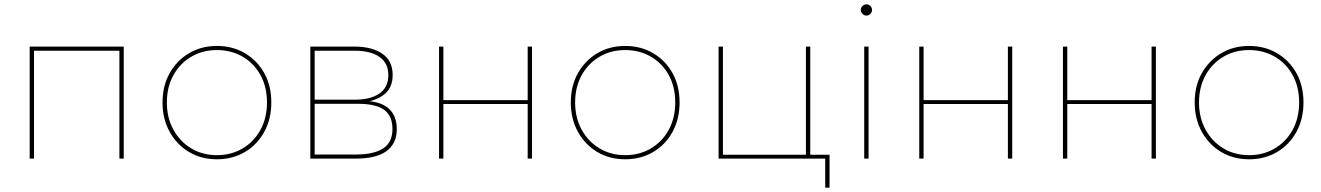

<svg xmlns="http://www.w3.org/2000/svg" viewBox="-20 -732 6098 886"><path d="M117 0V-517H551V0H531V-506L539 -498H129L137 -506V0Z M981 3Q909 3 852.5 -30.5Q796 -64 763 -123.5Q730 -183 730 -259Q730 -336 763 -394.5Q796 -453 852.5 -486.5Q909 -520 981 -520Q1053 -520 1110 -486.5Q1167 -453 1199.5 -394.5Q1232 -336 1232 -259Q1232 -183 1199.5 -123.5Q1167 -64 1110 -30.5Q1053 3 981 3ZM981 -16Q1047 -16 1099.5 -47Q1152 -78 1182 -133Q1212 -188 1212 -259Q1212 -331 1182 -385.5Q1152 -440 1099.5 -470.5Q1047 -501 981 -501Q915 -501 863 -470.5Q811 -440 780.5 -385.5Q750 -331 750 -259Q750 -188 780.5 -133Q811 -78 863 -47Q915 -16 981 -16Z M1412 0V-517H1615Q1697 -517 1744.5 -484Q1792 -451 1792 -386Q1792 -322 1745.5 -290.5Q1699 -259 1625 -259L1638 -268Q1729 -268 1770 -234.5Q1811 -201 1811 -136Q1811 -70 1764 -35Q1717 0 1619 0ZM1432 -19H1622Q1705 -19 1748 -47Q1791 -75 1791 -136Q1791 -197 1753 -225Q1715 -253 1632 -253H1432ZM1432 -272H1616Q1690 -272 1731 -300.5Q1772 -329 1772 -385Q1772 -441 1731 -469.5Q1690 -498 1616 -498H1432Z M2006 0V-517H2026V-270H2415V-517H2435V0H2415V-252H2026V0Z M2865 3Q2793 3 2736.5 -30.5Q2680 -64 2647 -123.5Q2614 -183 2614 -259Q2614 -336 2647 -394.5Q2680 -453 2736.5 -486.5Q2793 -520 2865 -520Q2937 -520 2994 -486.5Q3051 -453 3083.5 -394.5Q3116 -336 3116 -259Q3116 -183 3083.5 -123.5Q3051 -64 2994 -30.5Q2937 3 2865 3ZM2865 -16Q2931 -16 2983.5 -47Q3036 -78 3066 -133Q3096 -188 3096 -259Q3096 -331 3066 -385.5Q3036 -440 2983.5 -470.5Q2931 -501 2865 -501Q2799 -501 2747 -470.5Q2695 -440 2664.5 -385.5Q2634 -331 2634 -259Q2634 -188 2664.5 -133Q2695 -78 2747 -47Q2799 -16 2865 -16Z M3296 0V-517H3316V-18H3699V-517H3719V0ZM3788 134V-8L3796 0H3699V-18H3808V134Z M3968 0V-517H3988V0ZM3978 -660Q3968 -660 3960 -668Q3952 -676 3952 -686Q3952 -697 3960 -704.5Q3968 -712 3978 -712Q3989 -712 3996.5 -704.5Q4004 -697 4004 -686Q4004 -676 3996.5 -668Q3989 -660 3978 -660Z M4222 0V-517H4242V-270H4631V-517H4651V0H4631V-252H4242V0Z M4885 0V-517H4905V-270H5294V-517H5314V0H5294V-252H4905V0Z M5744 3Q5672 3 5615.5 -30.5Q5559 -64 5526 -123.5Q5493 -183 5493 -259Q5493 -336 5526 -394.5Q5559 -453 5615.5 -486.5Q5672 -520 5744 -520Q5816 -520 5873 -486.5Q5930 -453 5962.5 -394.5Q5995 -336 5995 -259Q5995 -183 5962.5 -123.5Q5930 -64 5873 -30.5Q5816 3 5744 3ZM5744 -16Q5810 -16 5862.5 -47Q5915 -78 5945 -133Q5975 -188 5975 -259Q5975 -331 5945 -385.5Q5915 -440 5862.5 -470.5Q5810 -501 5744 -501Q5678 -501 5626 -470.5Q5574 -440 5543.5 -385.5Q5513 -331 5513 -259Q5513 -188 5543.5 -133Q5574 -78 5626 -47Q5678 -16 5744 -16Z"/></svg>

Font: Montserrat Thin
Style: Regular
Weight: 100
Designer: Julieta Ulanovsky
Foundry: Julieta Ulanovsky
Version: Version 9.000